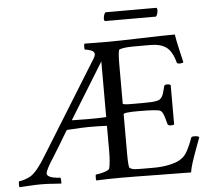

<svg xmlns="http://www.w3.org/2000/svg" viewBox="-72 -860 1024 924"><g transform="rotate(-5 440.0 -398.0)"><path d="M-14.2 2.9Q-16.6 1 -16.6 -9.8Q-16.6 -20.5 -14.2 -25.9Q-4.9 -25.9 13.7 -32Q32.2 -38.1 43 -44.9Q75.2 -65.4 118.2 -137.2L395 -584Q401.9 -595.2 401.9 -604Q401.9 -615.7 386 -622.3Q370.1 -628.9 356.9 -628.9Q353.5 -633.8 354.2 -645Q355 -656.2 356.9 -658.2Q406.2 -657.2 473.1 -657.2Q518.6 -657.2 628.2 -660.6Q737.8 -664.1 793.9 -664.1Q797.9 -635.3 809.1 -588.6Q820.3 -542 823.2 -527.8Q818.4 -522.9 805.2 -522.9Q792.5 -522.9 791 -529.8Q775.9 -585.4 747.8 -604.7Q719.7 -624 674.8 -624H588.9Q579.1 -624 565.9 -623.3Q552.7 -622.6 537.1 -619.9Q521.5 -617.2 520 -612.8Q515.1 -596.7 515.1 -542V-355Q515.1 -349.1 558.1 -349.1H610.8Q635.7 -349.1 649.9 -349.9Q664.1 -350.6 676.3 -352.8Q688.5 -355 694.1 -358.9Q699.7 -362.8 704.6 -370.1Q709.5 -377.4 712.4 -387.5Q715.3 -397.5 719.2 -412.6Q720.2 -418 721.2 -420.9Q722.7 -428.2 735.8 -428.2Q747.6 -428.2 752.9 -422.9V-233.9Q749 -230 736.8 -230Q724.1 -230 721.2 -237.8Q710.9 -277.3 705.8 -288.3Q700.7 -299.3 692.9 -304.2Q680.2 -312 586.9 -312Q515.1 -312 515.1 -303.2V-112.8Q515.1 -48.8 521 -43.9Q530.3 -37.1 543.5 -35.6Q556.6 -34.2 591.8 -34.2H640.1Q676.3 -34.2 710.9 -41.3Q745.6 -48.3 766.1 -61Q777.8 -67.9 786.9 -77.9Q795.9 -87.9 804 -103.5Q812 -119.1 816.7 -130.1Q821.3 -141.1 829.1 -162.1Q830.6 -168 842.8 -168Q862.3 -168 868.2 -162.1Q864.7 -152.8 848.9 -109.9Q833 -66.9 825 -41.5Q816.9 -16.1 814 3.9Q762.7 3.9 652.6 2Q542.5 0 473.1 0Q443.4 0 414.3 0.7Q385.3 1.5 371.1 2L356.9 2.9Q355 0.5 354.7 -6.6Q354.5 -13.7 355.2 -19.8Q356 -25.9 356.9 -25.9Q369.1 -25.9 394.3 -33.2Q419.4 -40.5 422.9 -48.8Q430.2 -77.6 430.2 -134.8V-254.9Q394 -256.8 340.8 -256.8Q315.4 -256.8 238.8 -252L233.9 -249Q191.9 -177.7 161.1 -128.9Q121.1 -67.4 121.1 -51.8Q121.1 -43.5 129.6 -37.8Q138.2 -32.2 150.6 -29.8Q163.1 -27.3 171.4 -26.6Q179.7 -25.9 185.1 -25.9Q187 -23.9 187.7 -12.7Q188.5 -1.5 187 2.9Q172.9 2.4 155.8 1Q138.7 -0.5 124 -1.2Q109.4 -2 89.8 -2Q63.5 -2 31.2 0.2Q-1 2.4 -14.2 2.9ZM266.1 -299.8Q265.1 -295.9 267.1 -295.9Q293 -294.9 346.2 -294.9Q392.1 -294.9 430.2 -296.9V-565.9ZM464.8 -757.8Q458 -761.2 461.2 -778.1Q464.4 -794.9 471.2 -799.8H716.8Q722.2 -796.4 720.2 -781.2Q718.3 -766.1 710.9 -757.8Z"/></g></svg>

Font: Crimson
Style: Roman
Weight: 400
Version: Version 0.8